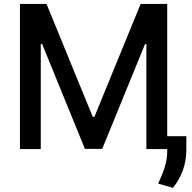

<svg xmlns="http://www.w3.org/2000/svg" viewBox="-20 -747 960 962"><path d="M79.9 -727.3H213.1L444.6 -161.9H453.1L684.7 -727.3H817.8V-64.6H913.7V8.2Q913 59.3 896 106.7Q878.9 154.1 846.6 194.2L772.4 172.9Q781.2 153.1 789.4 133.9Q797.6 114.7 804 95.2Q810.4 75.6 814.1 55.2Q817.8 34.8 817.8 12.1V0H713.4V-526.3H706.7L492.2 -1.1H405.5L191.1 -526.6H184.3V0H79.9Z"/></svg>

Font: Cannonade Med
Style: Regular
Weight: 500
Designer: Rasmus Andersson
Foundry: rsms
Version: Version 3.012;git-f93a4a705